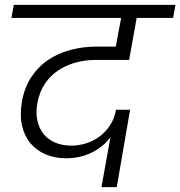

<svg xmlns="http://www.w3.org/2000/svg" viewBox="-20 -760 743 791"><path d="M37 -740H703L693 -686H543L512 -513H372Q330 -513 290.5 -502Q251 -491 218.5 -469Q186 -447 164 -413.5Q142 -380 134 -335Q127 -296 134 -263.5Q141 -231 159.5 -208Q178 -185 207.5 -172.5Q237 -160 276 -160Q302 -160 331.5 -168.5Q361 -177 386.5 -195Q412 -213 431.5 -241Q451 -269 458 -308H516L461 11H398L435 -195Q407 -156 359 -132Q311 -108 252 -108Q205 -108 167 -124.5Q129 -141 104.5 -171Q80 -201 70.5 -243.5Q61 -286 70 -339Q80 -399 109 -442.5Q138 -486 179 -513.5Q220 -541 271 -554.5Q322 -568 376 -568H457L479 -686H27Z"/></svg>

Font: SVN-Poppins Light
Style: Italic
Weight: 300
Italic angle: -10°
Designer: Ninad Kale (Devanagari), Jonny Pinhorn (Latin)
Foundry: Indian Type Foundry
Version: Version 3.002 2017; ttfautohint (v1.8.3)